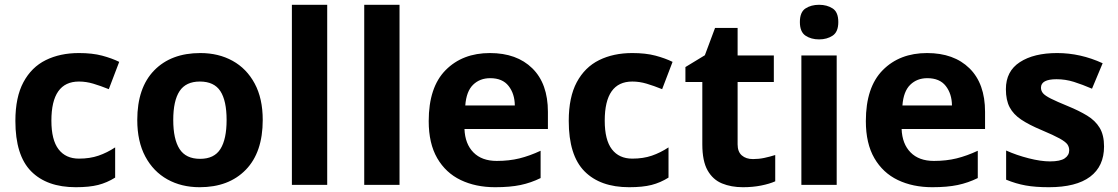

<svg xmlns="http://www.w3.org/2000/svg" viewBox="-20 -780 4716 810"><path d="M299.8 9.8Q177.7 9.8 111.3 -57.4Q44.9 -124.5 44.9 -270Q44.9 -370.1 78.9 -433.3Q112.8 -496.6 173.1 -526.4Q233.4 -556.2 313 -556.2Q369.6 -556.2 410.9 -545.2Q452.1 -534.2 482.9 -519L439 -403.8Q403.8 -418 373.5 -427Q343.3 -436 313 -436Q196.8 -436 196.8 -271Q196.8 -189.5 227.1 -150.1Q257.3 -110.8 313 -110.8Q359.4 -110.8 395.5 -123.3Q431.6 -135.7 465.8 -158.2V-30.8Q431.6 -9.3 394.3 0.2Q356.9 9.8 299.8 9.8Z M1088.4 -273.9Q1088.4 -137.2 1016.8 -63.7Q945.3 9.8 822.3 9.8Q745.6 9.8 686.3 -23.2Q627 -56.2 593 -119.6Q559.1 -183.1 559.1 -273.9Q559.1 -409.7 630.4 -482.9Q701.7 -556.2 825.2 -556.2Q901.9 -556.2 961.2 -523.4Q1020.5 -490.7 1054.4 -427.7Q1088.4 -364.7 1088.4 -273.9ZM710.9 -273.9Q710.9 -192.9 737.5 -151.4Q764.2 -109.9 824.2 -109.9Q883.8 -109.9 909.9 -151.4Q936 -192.9 936 -273.9Q936 -355 909.7 -395.5Q883.3 -436 823.2 -436Q764.2 -436 737.5 -395.5Q710.9 -355 710.9 -273.9Z M1360.4 0H1211.4V-759.8H1360.4Z M1665.5 0H1516.6V-759.8H1665.5Z M2046.9 -556.2Q2160.2 -556.2 2225.8 -491.7Q2291.5 -427.2 2291.5 -308.1V-235.8H1939.5Q1941.9 -172.9 1977.3 -137Q2012.7 -101.1 2075.7 -101.1Q2127.9 -101.1 2171.4 -111.8Q2214.8 -122.6 2260.7 -144V-28.8Q2220.2 -8.8 2176 0.5Q2131.8 9.8 2068.8 9.8Q1986.8 9.8 1923.6 -20.5Q1860.4 -50.8 1824.5 -112.8Q1788.6 -174.8 1788.6 -269Q1788.6 -412.1 1859.9 -484.1Q1931.2 -556.2 2046.9 -556.2ZM2047.9 -450.2Q2004.4 -450.2 1975.8 -422.4Q1947.3 -394.5 1942.9 -335H2151.9Q2151.4 -384.3 2125.7 -417.2Q2100.1 -450.2 2047.9 -450.2Z M2634.3 9.8Q2512.2 9.8 2445.8 -57.4Q2379.4 -124.5 2379.4 -270Q2379.4 -370.1 2413.3 -433.3Q2447.3 -496.6 2507.6 -526.4Q2567.9 -556.2 2647.5 -556.2Q2704.1 -556.2 2745.4 -545.2Q2786.6 -534.2 2817.4 -519L2773.4 -403.8Q2738.3 -418 2708 -427Q2677.7 -436 2647.5 -436Q2531.2 -436 2531.2 -271Q2531.2 -189.5 2561.5 -150.1Q2591.8 -110.8 2647.5 -110.8Q2693.8 -110.8 2730 -123.3Q2766.1 -135.7 2800.3 -158.2V-30.8Q2766.1 -9.3 2728.8 0.2Q2691.4 9.8 2634.3 9.8Z M3156.7 -108.9Q3181.2 -108.9 3204.3 -113.8Q3227.5 -118.7 3250.5 -126V-15.1Q3226.6 -4.4 3191.2 2.7Q3155.8 9.8 3113.8 9.8Q3064.9 9.8 3026.1 -6.1Q2987.3 -22 2965.1 -61.3Q2942.9 -100.6 2942.9 -170.9V-434.1H2871.6V-497.1L2953.6 -546.9L2996.6 -662.1H3091.8V-545.9H3244.6V-434.1H3091.8V-170.9Q3091.8 -139.6 3109.6 -124.3Q3127.4 -108.9 3156.7 -108.9Z M3435.5 -759.8Q3468.8 -759.8 3492.7 -744.4Q3516.6 -729 3516.6 -687Q3516.6 -645.5 3492.7 -629.6Q3468.8 -613.8 3435.5 -613.8Q3401.9 -613.8 3378.2 -629.6Q3354.5 -645.5 3354.5 -687Q3354.5 -729 3378.2 -744.4Q3401.9 -759.8 3435.5 -759.8ZM3509.8 -545.9V0H3360.8V-545.9Z M3891.1 -556.2Q4004.4 -556.2 4070.1 -491.7Q4135.7 -427.2 4135.7 -308.1V-235.8H3783.7Q3786.1 -172.9 3821.5 -137Q3856.9 -101.1 3919.9 -101.1Q3972.2 -101.1 4015.6 -111.8Q4059.1 -122.6 4105 -144V-28.8Q4064.5 -8.8 4020.3 0.5Q3976.1 9.8 3913.1 9.8Q3831.1 9.8 3767.8 -20.5Q3704.6 -50.8 3668.7 -112.8Q3632.8 -174.8 3632.8 -269Q3632.8 -412.1 3704.1 -484.1Q3775.4 -556.2 3891.1 -556.2ZM3892.1 -450.2Q3848.6 -450.2 3820.1 -422.4Q3791.5 -394.5 3787.1 -335H3996.1Q3995.6 -384.3 3970 -417.2Q3944.3 -450.2 3892.1 -450.2Z M4637.7 -162.1Q4637.7 -78.6 4578.9 -34.4Q4520 9.8 4404.8 9.8Q4347.7 9.8 4306.9 2.4Q4266.1 -4.9 4224.6 -22V-145Q4269 -125 4320.1 -112.1Q4371.1 -99.1 4409.7 -99.1Q4453.1 -99.1 4471.9 -112.1Q4490.7 -125 4490.7 -146Q4490.7 -159.7 4483.2 -170.7Q4475.6 -181.6 4450.7 -195.6Q4425.8 -209.5 4372.6 -231.9Q4321.3 -253.4 4288.3 -275.4Q4255.4 -297.4 4239.5 -327.4Q4223.6 -357.4 4223.6 -403.8Q4223.6 -479.5 4282.5 -517.8Q4341.3 -556.2 4439.9 -556.2Q4538.1 -556.2 4631.8 -513.2L4586.9 -405.8Q4546.4 -423.3 4510.5 -434.6Q4474.6 -445.8 4437.5 -445.8Q4371.6 -445.8 4371.6 -410.2Q4371.6 -397 4380.1 -386.7Q4388.7 -376.5 4413.3 -364Q4438 -351.6 4485.8 -332Q4532.2 -313 4566.4 -292.2Q4600.6 -271.5 4619.1 -241Q4637.7 -210.4 4637.7 -162.1Z"/></svg>

Font: Open Sans
Style: Bold
Weight: 700
Designer: Monotype Design Team
Foundry: Monotype Imaging Inc.
Version: Version 3.000; ttfautohint (v1.8.4)